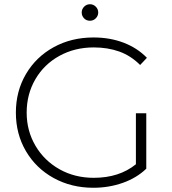

<svg xmlns="http://www.w3.org/2000/svg" viewBox="-20 -882 813 907"><path d="M622 -347H671V-85Q625 -41 559.5 -18Q494 5 421 5Q317 5 233.5 -41Q150 -87 102.5 -168Q55 -249 55 -350Q55 -451 102.5 -532Q150 -613 233.5 -659Q317 -705 422 -705Q499 -705 563.5 -680.5Q628 -656 674 -609L642 -575Q598 -619 543.5 -638.5Q489 -658 423 -658Q333 -658 260.5 -618Q188 -578 147 -507.5Q106 -437 106 -350Q106 -264 147.5 -193.5Q189 -123 261 -82.5Q333 -42 423 -42Q543 -42 622 -106ZM366 -823Q366 -839 377.5 -850.5Q389 -862 405 -862Q421 -862 432.5 -850.5Q444 -839 444 -823Q444 -807 432.5 -795.5Q421 -784 405 -784Q388 -784 377 -795.5Q366 -807 366 -823Z"/></svg>

Font: Montserrat Atlas Light
Style: Regular
Weight: 300
Designer: Julieta Ulanovsky
Foundry: Julieta Ulanovsky
Version: Version 7.200